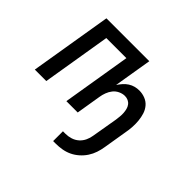

<svg xmlns="http://www.w3.org/2000/svg" viewBox="-175 -722 1149 1149"><g transform="rotate(45 400.0 -147.5)"><path d="M431 225H409V142H431Q453 142 475.5 135Q498 128 515.5 112.5Q533 97 543 75.5Q553 54 556 32L584 -132Q586 -147 587.5 -162.5Q589 -178 588 -192.5Q587 -207 583.5 -221Q580 -235 571.5 -246.5Q563 -258 550 -264Q537 -270 522 -270Q502 -270 482 -260.5Q462 -251 449 -234.5Q436 -218 428.5 -198Q421 -178 418 -158L392 0H296L368 -436H198L126 0H29L115 -520H478L438 -279Q449 -295 461.5 -309.5Q474 -324 490.5 -334.5Q507 -345 524.5 -349.5Q542 -354 560 -354Q586 -354 610 -344.5Q634 -335 650 -316Q666 -297 673.5 -273Q681 -249 683.5 -223.5Q686 -198 684.5 -171.5Q683 -145 678 -119L653 32Q649 58 640.5 83.5Q632 109 617 132Q602 155 580.5 174Q559 193 534.5 204.5Q510 216 483.5 220.5Q457 225 431 225Z"/></g></svg>

Font: Iosevka Aile Medium Oblique
Style: Regular
Weight: 500
Italic angle: -9°
Designer: Belleve Invis
Foundry: Belleve Invis
Version: Version 31.1.0; ttfautohint (v1.8.4)